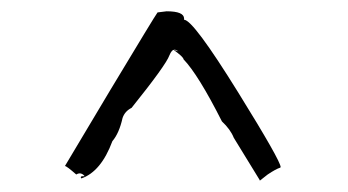

<svg xmlns="http://www.w3.org/2000/svg" viewBox="-20 -550 616 340"><path d="M440 -230 454 -241Q469 -251 476 -253L477 -254Q477 -265 402 -386Q322 -515 306 -515V-517Q306 -530 275 -530L259 -528Q255 -523 175 -390L95 -256Q98 -256 115 -241Q118 -243 121 -243Q126 -243 130 -238H127Q123 -238 123 -236L124 -234Q159 -246 179 -300Q191 -314 197 -341Q201 -353 213 -359Q274 -435 280 -452Q284 -462 289 -462Q292 -462 296 -459L287 -462Q305 -449 305 -445Q331 -418 373 -335Q388 -321 394 -306L440 -231Z"/></svg>

Font: Xiaobo Songti 小帛宋体
Style: Regular
Weight: 400
Version: Version 1.501;March 17, 2024;FontCreator 14.0.0.2814 64-bit